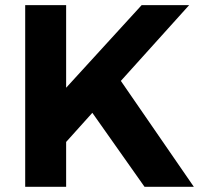

<svg xmlns="http://www.w3.org/2000/svg" viewBox="-20 -720 777 740"><path d="M77.1 0V-700.2H234.9V-381.8L525.9 -700.2H709L445.8 -408.2L727.1 0H537.1L335.9 -285.2L234.9 -172.9V0Z"/></svg>

Font: TruenoSBd
Style: Demi
Weight: 600
Designer: Julieta Ulanovsky
Foundry: Julieta Ulanovsky
Version: Version 3.001b